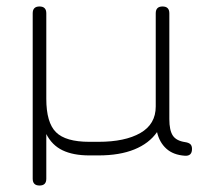

<svg xmlns="http://www.w3.org/2000/svg" viewBox="-20 -481 643 593"><path d="M503 -113Q503 -78.5 513.8 -62.2Q524.5 -46 552 -42Q562.5 -40.5 567.8 -35.8Q573 -31 573 -21Q573 1.5 551 0Q515 -2.5 493.8 -21.8Q472.5 -41 465 -73Q440.5 -38 395 -19.5Q349.5 -1 284 -1H256Q206 -1 173.2 -16.8Q140.5 -32.5 123 -67V71Q123 81.5 117.8 86.8Q112.5 92 102 92Q81 92 81 71V-440Q81 -461 102 -461Q123 -461 123 -440V-176Q123 -102.5 152.8 -72.8Q182.5 -43 256 -43H284Q366 -43 413.5 -70.2Q461 -97.5 461 -152V-440Q461 -461 482 -461Q503 -461 503 -440Z"/></svg>

Font: Jura Light Light
Style: Regular
Weight: 300
Version: Version 5.106